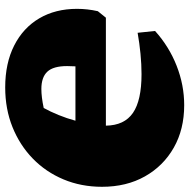

<svg xmlns="http://www.w3.org/2000/svg" viewBox="-15 -699 728 738"><g transform="rotate(90 349.0 -330.0)"><path d="M316 14Q223 14 155 -20.5Q87 -55 50.5 -117Q14 -179 14 -262Q14 -302 23 -342L48 -373H463Q462 -444 414 -477Q366 -510 265 -510Q227 -510 186.5 -506Q146 -502 106 -495L99 -562Q159 -616 233 -645Q307 -674 384 -674Q477 -674 547.5 -634Q618 -594 658 -523Q698 -452 698 -358Q698 -278 669.5 -210Q641 -142 589.5 -92Q538 -42 468.5 -14Q399 14 316 14ZM234 -224Q234 -171 255.5 -148Q277 -125 322 -125Q353 -125 395 -134Q409 -159 422 -191Q435 -223 444 -256H235Q234 -239 234 -224Z"/></g></svg>

Font: Piazzolla Black
Style: Italic
Weight: 900
Italic angle: -11.3°
Designer: Juan Pablo del Peral
Foundry: Huerta Tipografica
Version: Version 1.330